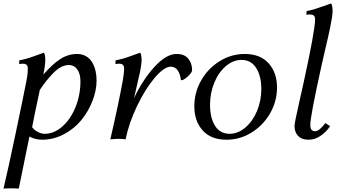

<svg xmlns="http://www.w3.org/2000/svg" viewBox="-27 -801 1937 1104"><path d="M142.1 -15.6Q135.7 16.1 111.1 136.2Q86.4 256.3 81.1 283.2Q55.7 281.7 37.6 281.7L-6.8 283.2Q17.6 181.2 62.3 -31Q106.9 -243.2 125 -335.9Q132.8 -374 132.8 -407.7Q132.8 -434.6 106 -434.6Q91.8 -434.6 83 -432.6L84 -454.1Q108.4 -458.5 130.6 -465.1Q152.8 -471.7 182.9 -482.9Q212.9 -494.1 225.1 -498Q233.4 -486.3 233.4 -459Q233.4 -425.3 222.2 -372.1Q273.4 -431.2 318.8 -460.9Q364.3 -490.7 417 -490.7Q445.3 -490.7 467.5 -477.8Q489.7 -464.8 502.7 -443.1Q515.6 -421.4 522 -395Q528.3 -368.7 528.3 -339.4Q528.3 -280.8 504.6 -220.2Q481 -159.7 440.4 -110.1Q399.9 -60.5 340.3 -29.1Q280.8 2.4 214.8 2.4Q177.2 2.4 142.1 -15.6ZM202.1 -284.2Q172.4 -147 157.7 -69.8Q163.1 -62.5 171.4 -54.9Q179.7 -47.4 196.3 -39.6Q212.9 -31.7 230.5 -31.7Q283.7 -31.7 331.3 -73.5Q378.9 -115.2 407.2 -185.1Q435.5 -254.9 435.5 -333Q435.5 -377 417.2 -402.1Q398.9 -427.2 368.7 -427.2Q346.2 -427.2 323.2 -415Q300.3 -402.8 278.1 -379.6Q255.9 -356.4 239 -335.2Q222.2 -314 202.1 -284.2Z M778.8 -498Q787.1 -486.3 787.1 -459Q787.1 -429.7 778.3 -388.2Q770 -349.1 743.7 -236.8Q794.4 -343.8 861.8 -417.2Q929.2 -490.7 988.3 -490.7Q1033.7 -490.7 1055.7 -463.6Q1077.6 -436.5 1077.6 -397.5Q1077.6 -385.7 1057.4 -365.7Q1037.1 -345.7 1021.5 -340.3H1013.2Q1009.8 -373.5 995.4 -395.5Q981 -417.5 954.6 -417.5Q917 -417.5 863.3 -354.7Q809.6 -292 762 -193.4Q714.4 -94.7 695.3 0Q669.4 -2.9 651.9 -2.9L607.4 0Q651.9 -190.9 678.7 -335.9Q686.5 -378.9 686.5 -407.7Q686.5 -434.6 659.7 -434.6Q645.5 -434.6 636.7 -432.6L637.7 -454.1Q662.1 -458.5 684.3 -465.1Q706.5 -471.7 736.6 -482.9Q766.6 -494.1 778.8 -498Z M1380.4 -490.7Q1469.2 -490.7 1517.6 -437Q1565.9 -383.3 1565.9 -297.4Q1565.9 -219.2 1526.4 -149.9Q1486.8 -80.6 1419.7 -39.1Q1352.5 2.4 1275.4 2.4Q1186.5 2.4 1138.4 -51Q1090.3 -104.5 1090.3 -189.9Q1090.3 -268.6 1129.4 -337.9Q1168.5 -407.2 1235.6 -449Q1302.7 -490.7 1380.4 -490.7ZM1361.8 -456.5Q1313.5 -456.5 1271.5 -420.7Q1229.5 -384.8 1205.1 -325.2Q1180.7 -265.6 1180.7 -198.2Q1180.7 -123.5 1209.5 -77.6Q1238.3 -31.7 1293.5 -31.7Q1341.3 -31.7 1383.5 -67.4Q1425.8 -103 1450.7 -162.4Q1475.6 -221.7 1475.6 -289.1Q1475.6 -363.8 1446 -410.2Q1416.5 -456.5 1361.8 -456.5Z M1877 -781.2Q1885.3 -770 1885.3 -736.8Q1885.3 -722.2 1881.8 -699.7Q1878.4 -677.2 1871.6 -643.8Q1864.7 -610.4 1857.9 -580.8Q1851.1 -551.3 1839.8 -502.9Q1828.6 -454.6 1821.3 -421.9Q1757.3 -132.3 1757.3 -84Q1757.3 -64.5 1763.9 -55.4Q1770.5 -46.4 1784.7 -46.4Q1808.6 -46.4 1843.8 -93.3L1871.1 -75.7Q1851.6 -44.9 1818.1 -21.2Q1784.7 2.4 1746.6 2.4Q1708.5 2.4 1687.5 -19Q1666.5 -40.5 1666.5 -75.7Q1666.5 -86.4 1673.1 -119.1Q1679.7 -151.9 1695.6 -222.2Q1711.4 -292.5 1719.7 -330.1Q1784.7 -627.4 1784.7 -689.5Q1784.7 -705.6 1777.1 -711.7Q1769.5 -717.8 1754.9 -717.8Q1742.7 -717.8 1734.9 -715.8L1735.8 -737.3Q1757.3 -741.2 1779.8 -747.8Q1802.2 -754.4 1834.5 -766.1Q1866.7 -777.8 1877 -781.2Z"/></svg>

Font: Flanker
Style: Italic
Weight: 400
Italic angle: -12°
Designer: Flanker
Version: Version 2.027